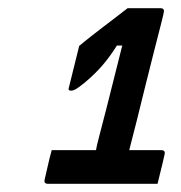

<svg xmlns="http://www.w3.org/2000/svg" viewBox="-20 -810 440 468"><path d="M106 -444H214Q215 -452 222.5 -480.5Q230 -509 240 -548Q250 -587 260 -627.5Q270 -668 278 -699H265Q248 -672 230 -651Q212 -630 187 -609Q171 -596 164.5 -592.5Q158 -589 153 -589Q145 -589 148 -597L173 -698Q186 -709 202 -721.5Q218 -734 231 -744Q247 -756 262.5 -768Q278 -780 291 -790H371Q382 -790 379 -779Q379 -777 372.5 -751.5Q366 -726 356 -687Q346 -648 335 -603.5Q324 -559 313.5 -516.5Q303 -474 295 -444H373Q384 -444 381 -433Q380 -428 376.5 -413Q373 -398 369 -382.5Q365 -367 364 -362H97Q86 -362 89 -373Q92 -385 96 -403.5Q100 -422 106 -444Z"/></svg>

Font: Recursive Sn Lnr St Med
Style: Italic
Weight: 500
Italic angle: -15°
Version: Version 1.079;hotconv 1.0.112;makeotfexe 2.5.65598; ttfautoh